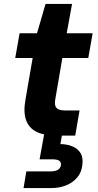

<svg xmlns="http://www.w3.org/2000/svg" viewBox="-20 -685 497 970"><path d="M262 0Q204 0 165.5 -18.5Q127 -37 112 -77.5Q97 -118 109 -184L145 -392H57L79 -517H167L210 -665H344L317 -517H448L426 -392H295L259 -182Q254 -152 265.5 -139.5Q277 -127 309 -127H382L360 0ZM99 265 113 181H235Q258 181 271.5 173.5Q285 166 288 149Q289 133 278.5 126.5Q268 120 246 120H180L203 -7H294L285 43Q316 43 343.5 53.5Q371 64 386 87Q401 110 396 148Q392 187 369 213Q346 239 312.5 252Q279 265 242 265Z"/></svg>

Font: DM Sans 11pt Black
Style: Italic
Weight: 900
Italic angle: -10°
Version: Version 4.004;gftools[0.9.30]